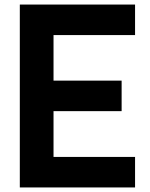

<svg xmlns="http://www.w3.org/2000/svg" viewBox="-20 -833 657 843"><path d="M67 -10H573V-144H215V-345H514V-479H215V-679H573V-813H67Z"/></svg>

Font: Rabbid Highway Sign IV
Style: Obl
Weight: 400
Foundry: Cannot Into Space Fonts
Version: Version 0.277